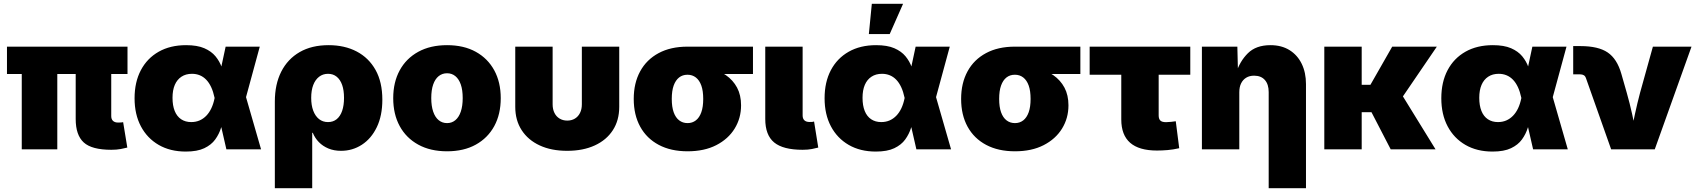

<svg xmlns="http://www.w3.org/2000/svg" viewBox="-20 -784 8905 1008"><path d="M564.5 2.4Q461.9 2.4 419.7 -36.1Q377.4 -74.7 377.4 -159.2V-502.9H564V-174.8Q564 -158.2 573.2 -149.4Q582.5 -140.6 600.1 -140.6Q608.9 -140.6 616 -141.1Q623 -141.6 626.5 -142.6L648.4 -9.3Q636.2 -5.9 614.3 -1.7Q592.3 2.4 564.5 2.4ZM94.2 0V-502.9H280.8V0ZM16.6 -395.5V-539.1H649.4V-395.5Z M955.6 11.7Q873.5 11.7 813.2 -23.2Q752.9 -58.1 719.7 -120.8Q686.5 -183.6 686.5 -268.1Q686.5 -353 719.5 -415.5Q752.4 -478 813.2 -512.5Q874 -546.9 957 -546.9Q1015.6 -546.9 1052.7 -530.8Q1089.8 -514.6 1111.3 -488.5Q1132.8 -462.4 1144 -430.9Q1155.3 -399.4 1161.6 -369.1H1213.9L1270.5 -277.8L1350.6 0H1168.5L1106.4 -271Q1099.6 -303.2 1088.6 -326.7Q1077.6 -350.1 1062.7 -365.5Q1047.9 -380.9 1029.1 -388.7Q1010.3 -396.5 987.8 -396.5Q955.6 -396.5 932.6 -381.3Q909.7 -366.2 897.7 -338.4Q885.7 -310.5 885.7 -270.5Q885.7 -230 897.2 -201.4Q908.7 -172.9 930.9 -158Q953.1 -143.1 983.9 -143.1Q1007.8 -143.1 1027.6 -151.6Q1047.4 -160.2 1063 -176.3Q1078.6 -192.4 1089.6 -215.6Q1100.6 -238.8 1106.4 -268.1L1164.6 -539.1H1343.8L1270 -268.1L1213.4 -177.7H1157.7Q1150.9 -146.5 1140.6 -113.3Q1130.4 -80.1 1109.9 -51.8Q1089.4 -23.4 1052.5 -5.9Q1015.6 11.7 955.6 11.7Z M1422.9 204.1V-251Q1422.9 -341.3 1456.5 -407.7Q1490.2 -474.1 1553.2 -510.5Q1616.2 -546.9 1705.1 -546.9Q1789.1 -546.9 1852.5 -513.7Q1916 -480.5 1951.7 -416.7Q1987.3 -353 1987.3 -260.7Q1987.3 -176.8 1958.3 -116.5Q1929.2 -56.2 1879.9 -24.2Q1830.6 7.8 1770.5 7.8Q1733.4 7.8 1704.1 -4.4Q1674.8 -16.6 1654.1 -37.8Q1633.3 -59.1 1622.1 -86.9H1619.1V204.1ZM1702.1 -143.1Q1729 -143.1 1747.8 -158.4Q1766.6 -173.8 1776.4 -202.4Q1786.1 -231 1786.1 -270Q1786.1 -309.6 1776.4 -337.6Q1766.6 -365.7 1747.8 -381.1Q1729 -396.5 1702.1 -396.5Q1675.3 -396.5 1655.3 -381.1Q1635.3 -365.7 1624.5 -337.6Q1613.8 -309.6 1613.8 -270Q1613.8 -231.4 1624.5 -202.9Q1635.3 -174.3 1655 -158.7Q1674.8 -143.1 1702.1 -143.1Z M2327.1 10.3Q2239.3 10.3 2175.8 -24.7Q2112.3 -59.6 2078.4 -122.1Q2044.4 -184.6 2044.4 -268.6Q2044.4 -352.1 2078.4 -414.6Q2112.3 -477.1 2175.8 -512Q2239.3 -546.9 2327.1 -546.9Q2415 -546.9 2478 -512Q2541 -477.1 2575 -414.6Q2608.9 -352.1 2608.9 -268.6Q2608.9 -184.6 2575 -122.1Q2541 -59.6 2478 -24.7Q2415 10.3 2327.1 10.3ZM2327.1 -137.7Q2352.1 -137.7 2370.6 -153.1Q2389.2 -168.5 2399.2 -198Q2409.2 -227.5 2409.2 -269Q2409.2 -311.5 2399.2 -340.3Q2389.2 -369.1 2370.6 -384.3Q2352.1 -399.4 2327.1 -399.4Q2301.8 -399.4 2283 -384.3Q2264.2 -369.1 2254.2 -340.3Q2244.1 -311.5 2244.1 -269Q2244.1 -227.5 2254.2 -198Q2264.2 -168.5 2283 -153.1Q2301.8 -137.7 2327.1 -137.7Z M2957.5 7.8Q2874.5 7.8 2813.5 -20.5Q2752.4 -48.8 2718.8 -100.6Q2685.1 -152.3 2685.1 -223.1V-539.1H2881.3V-236.3Q2881.3 -210.4 2890.9 -191.2Q2900.4 -171.9 2918 -161.4Q2935.5 -150.9 2958 -150.9Q2981 -150.9 2998.3 -161.4Q3015.6 -171.9 3025.1 -191.2Q3034.7 -210.4 3034.7 -236.3V-539.1H3231V-223.1Q3231 -152.3 3197.5 -100.6Q3164.1 -48.8 3102.5 -20.5Q3041 7.8 2957.5 7.8Z M3589.8 10.3Q3502 10.3 3438.5 -23.4Q3375 -57.1 3341.1 -118.9Q3307.1 -180.7 3307.1 -264.6Q3307.1 -347.7 3340.8 -409.4Q3374.5 -471.2 3437.7 -505.1Q3501 -539.1 3588.9 -539.1H3933.1V-395.5H3694.8L3588.9 -391.6Q3563.5 -391.6 3545.2 -377.2Q3526.9 -362.8 3516.8 -335Q3506.8 -307.1 3506.8 -264.6Q3506.8 -222.7 3516.8 -194.6Q3526.9 -166.5 3545.7 -152.1Q3564.5 -137.7 3589.8 -137.7Q3614.7 -137.7 3633.3 -152.1Q3651.9 -166.5 3661.9 -194.6Q3671.9 -222.7 3671.9 -264.6Q3671.9 -307.1 3661.9 -335Q3651.9 -362.8 3633.3 -377.2Q3614.7 -391.6 3589.8 -391.6V-440.9Q3650.4 -440.9 3701.9 -428.2Q3753.4 -415.5 3791 -389.4Q3828.6 -363.3 3849.6 -324Q3870.6 -284.7 3870.6 -231Q3870.6 -163.6 3836.9 -108.9Q3803.2 -54.2 3740.5 -22Q3677.7 10.3 3589.8 10.3Z M4193.8 2.4Q4091.3 2.4 4044.4 -36.1Q3997.6 -74.7 3997.6 -159.2V-539.1H4193.8V-177.7Q4193.8 -161.1 4203.1 -152.3Q4212.4 -143.6 4230 -143.6Q4238.8 -143.6 4244.4 -144Q4250 -144.5 4253.9 -146L4275.9 -9.3Q4263.7 -5.9 4242.7 -1.7Q4221.7 2.4 4193.8 2.4Z M4578.1 11.7Q4496.1 11.7 4435.8 -23.2Q4375.5 -58.1 4342.3 -120.8Q4309.1 -183.6 4309.1 -268.1Q4309.1 -353 4342 -415.5Q4375 -478 4435.8 -512.5Q4496.6 -546.9 4579.6 -546.9Q4638.2 -546.9 4675.3 -530.8Q4712.4 -514.6 4733.9 -488.5Q4755.4 -462.4 4766.6 -430.9Q4777.8 -399.4 4784.2 -369.1H4836.4L4893.1 -277.8L4973.1 0H4791L4729 -271Q4722.2 -303.2 4711.2 -326.7Q4700.2 -350.1 4685.3 -365.5Q4670.4 -380.9 4651.6 -388.7Q4632.8 -396.5 4610.4 -396.5Q4578.1 -396.5 4555.2 -381.3Q4532.2 -366.2 4520.3 -338.4Q4508.3 -310.5 4508.3 -270.5Q4508.3 -230 4519.8 -201.4Q4531.2 -172.9 4553.5 -158Q4575.7 -143.1 4606.4 -143.1Q4630.4 -143.1 4650.1 -151.6Q4669.9 -160.2 4685.5 -176.3Q4701.2 -192.4 4712.2 -215.6Q4723.1 -238.8 4729 -268.1L4787.1 -539.1H4966.3L4892.6 -268.1L4835.9 -177.7H4780.3Q4773.4 -146.5 4763.2 -113.3Q4752.9 -80.1 4732.4 -51.8Q4711.9 -23.4 4675 -5.9Q4638.2 11.7 4578.1 11.7ZM4541.5 -605 4557.1 -764.2H4721.2L4650.9 -605Z M5308.6 10.3Q5220.7 10.3 5157.2 -23.4Q5093.8 -57.1 5059.8 -118.9Q5025.9 -180.7 5025.9 -264.6Q5025.9 -347.7 5059.6 -409.4Q5093.3 -471.2 5156.5 -505.1Q5219.7 -539.1 5307.6 -539.1H5651.9V-395.5H5413.6L5307.6 -391.6Q5282.2 -391.6 5263.9 -377.2Q5245.6 -362.8 5235.6 -335Q5225.6 -307.1 5225.6 -264.6Q5225.6 -222.7 5235.6 -194.6Q5245.6 -166.5 5264.4 -152.1Q5283.2 -137.7 5308.6 -137.7Q5333.5 -137.7 5352.1 -152.1Q5370.6 -166.5 5380.6 -194.6Q5390.6 -222.7 5390.6 -264.6Q5390.6 -307.1 5380.6 -335Q5370.6 -362.8 5352.1 -377.2Q5333.5 -391.6 5308.6 -391.6V-440.9Q5369.1 -440.9 5420.7 -428.2Q5472.2 -415.5 5509.8 -389.4Q5547.4 -363.3 5568.4 -324Q5589.4 -284.7 5589.4 -231Q5589.4 -163.6 5555.7 -108.9Q5522 -54.2 5459.2 -22Q5396.5 10.3 5308.6 10.3Z M6053.7 6.3Q5960 6.3 5913.3 -34.4Q5866.7 -75.2 5866.7 -156.7V-391.6H5700.7V-539.1H6229V-391.6H6063V-178.2Q6063 -159.7 6071.8 -151.1Q6080.6 -142.6 6101.6 -142.6Q6111.8 -142.6 6128.4 -144.3Q6145 -146 6152.8 -147.5L6170.9 -5.9Q6138.7 1.5 6109.6 3.9Q6080.6 6.3 6053.7 6.3Z M6486.3 -299.3V0H6290V-539.1H6476.1L6479.5 -398.9H6469.2Q6488.8 -462.4 6531.5 -504.6Q6574.2 -546.9 6649.9 -546.9Q6708 -546.9 6749.8 -521Q6791.5 -495.1 6814 -449Q6836.4 -402.8 6836.4 -342.8V204.1H6640.6V-300.8Q6640.6 -341.3 6620.6 -364Q6600.6 -386.7 6564 -386.7Q6540 -386.7 6522.7 -376.2Q6505.4 -365.7 6495.8 -346.4Q6486.3 -327.1 6486.3 -299.3Z M7128.9 -539.1V0H6932.6V-539.1ZM7523.4 -539.1 7288.6 -194.8H7092.3L7087.9 -338.9H7174.8L7289.1 -539.1ZM7281.2 0 7175.8 -203.6 7341.8 -283.7 7516.6 0Z M7815.9 11.7Q7733.9 11.7 7673.6 -23.2Q7613.3 -58.1 7580.1 -120.8Q7546.9 -183.6 7546.9 -268.1Q7546.9 -353 7579.8 -415.5Q7612.8 -478 7673.6 -512.5Q7734.4 -546.9 7817.4 -546.9Q7876 -546.9 7913.1 -530.8Q7950.2 -514.6 7971.7 -488.5Q7993.2 -462.4 8004.4 -430.9Q8015.6 -399.4 8022 -369.1H8074.2L8130.9 -277.8L8210.9 0H8028.8L7966.8 -271Q7960 -303.2 7949 -326.7Q7938 -350.1 7923.1 -365.5Q7908.2 -380.9 7889.4 -388.7Q7870.6 -396.5 7848.1 -396.5Q7815.9 -396.5 7793 -381.3Q7770 -366.2 7758.1 -338.4Q7746.1 -310.5 7746.1 -270.5Q7746.1 -230 7757.6 -201.4Q7769 -172.9 7791.3 -158Q7813.5 -143.1 7844.2 -143.1Q7868.2 -143.1 7887.9 -151.6Q7907.7 -160.2 7923.3 -176.3Q7939 -192.4 7950 -215.6Q7960.9 -238.8 7966.8 -268.1L8024.9 -539.1H8204.1L8130.4 -268.1L8073.7 -177.7H8018.1Q8011.2 -146.5 8001 -113.3Q7990.7 -80.1 7970.2 -51.8Q7949.7 -23.4 7912.8 -5.9Q7876 11.7 7815.9 11.7Z M8438.5 0 8305.7 -375.5Q8302.7 -384.3 8295.2 -388.9Q8287.6 -393.6 8276.4 -393.6H8239.3V-542H8277.8Q8371.1 -542 8420.4 -508.5Q8469.7 -475.1 8492.2 -396L8520.5 -296.9Q8536.1 -242.2 8548.6 -185.5Q8561 -128.9 8573.2 -64.5H8539.1Q8551.3 -128.9 8563.5 -185.3Q8575.7 -241.7 8590.3 -296.9L8657.7 -539.1H8860.4L8667.5 0Z"/></svg>

Font: Inter 18pt Black
Style: Regular
Weight: 900
Designer: Rasmus Andersson
Foundry: rsms
Version: Version 4.001;git-66647c0bb